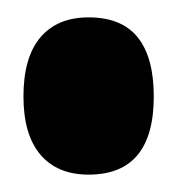

<svg xmlns="http://www.w3.org/2000/svg" viewBox="-20 -450 204 221"><path d="M82 -249Q46 -249 26.5 -272Q7 -295 7 -339Q7 -384 26.5 -407Q46 -430 82 -430Q120 -430 138.5 -407Q157 -384 157 -339Q157 -249 82 -249Z"/></svg>

Font: Bricolage Grotesque 48pt Condensed ExtraBold
Style: Regular
Weight: 800
Width: 3
Designer: Mathieu Triay
Foundry: Atelier Triay
Version: Version 1.001;gftools[0.9.33.dev8+g029e19f]